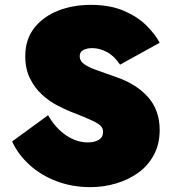

<svg xmlns="http://www.w3.org/2000/svg" viewBox="-20 -740 712 790"><path d="M178 -266Q208 -213 251.5 -183.5Q295 -154 342 -154Q368 -154 386 -164.5Q404 -175 404 -198Q404 -212 394.5 -222Q385 -232 357 -245Q329 -258 272 -280Q247 -290 214.5 -307Q182 -324 152.5 -351Q123 -378 103.5 -417Q84 -456 84 -509Q84 -578 121 -625Q158 -672 219 -696Q280 -720 353 -720Q432 -720 488.5 -696Q545 -672 581.5 -636Q618 -600 637 -564L474 -474Q449 -511 419 -526.5Q389 -542 360 -542Q337 -542 322.5 -534Q308 -526 308 -509Q308 -488 328.5 -474.5Q349 -461 383 -449.5Q417 -438 458 -423Q542 -394 589.5 -340Q637 -286 637 -205Q637 -147 613 -102.5Q589 -58 548.5 -29Q508 0 457 15Q406 30 352 30Q277 30 212.5 5.5Q148 -19 101 -62Q54 -105 30 -158Z"/></svg>

Font: Jost* Black
Style: Regular
Weight: 900
Version: Version 3.7